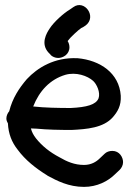

<svg xmlns="http://www.w3.org/2000/svg" viewBox="-20 -714 508 752"><path d="M11 -231C13 -190 26 -157 49 -128C79 -87 121 -54 165 -27L166 -26C203 -6 249 18 309 18C360 18 403 -4 431 -32L449 -49C456 -56 462 -67 462 -79C462 -98 448 -123 420 -123C408 -123 397 -119 390 -112L371 -94C357 -80 337 -68 309 -68C272 -68 242 -81 213 -98C175 -118 145 -142 121 -172C111 -185 105 -196 101 -211C107 -211 115 -210 124 -210C164 -206 214 -205 259 -205H260C320 -208 385 -213 422 -255C440 -276 455 -299 453 -339C447 -428 372 -478 284 -486H283C193 -490 127 -449 85 -404C55 -369 29 -330 16 -278C11 -273 5 -261 5 -251C5 -244 6 -240 11 -231ZM110 -297C134 -358 176 -403 236 -421C278 -433 323 -417 345 -397C359 -384 374 -352 366 -329C356 -304 320 -294 257 -291C210 -291 154 -292 110 -297ZM178 -500V-499C185 -492 196 -487 208 -487C227 -487 252 -501 252 -529C252 -538 249 -547 245 -553C245 -553 246 -555 247 -556H248V-557C253 -565 288 -598 298 -604C304 -607 310 -610 315 -614C361 -648 311 -718 267 -686L254 -677C230 -663 191 -628 175 -603C162 -584 138 -543 170 -508Z"/></svg>

Font: Stray Cat
Style: Blk
Weight: 900
Version: Version 1.0